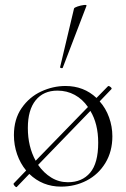

<svg xmlns="http://www.w3.org/2000/svg" viewBox="-20 -751 517 786"><path d="M440 -193Q440 -131 411.5 -84Q383 -37 335 -12Q287 13 230 13Q154 13 100 -39L49 14Q49 15 47 15Q44 15 39 9Q34 3 36 0L87 -53Q63 -82 50 -119.5Q37 -157 37 -198Q37 -263 68.5 -308.5Q100 -354 148.5 -376.5Q197 -399 248 -399Q323 -399 375 -350L422 -398L424 -399Q428 -399 433.5 -394Q439 -389 436 -386L388 -336Q413 -308 426.5 -270.5Q440 -233 440 -193ZM126 -93 340 -313Q318 -345 286 -362.5Q254 -380 215 -380Q158 -380 126 -340.5Q94 -301 94 -227Q94 -151 126 -93ZM382 -167Q382 -244 350 -297L136 -76Q159 -43 190 -24Q221 -5 258 -5Q316 -5 349 -44Q382 -83 382 -167ZM233 -472Q230 -472 227.5 -473.5Q225 -475 226 -476L283 -716Q284 -720 297.5 -724.5Q311 -729 323.5 -730.5Q336 -732 334 -727L237 -474Q237 -472 233 -472Z"/></svg>

Font: Cormorant Garamond Light
Style: Regular
Weight: 300
Designer: Christian Thalmann (Catharsis Fonts)
Version: Version 3.000